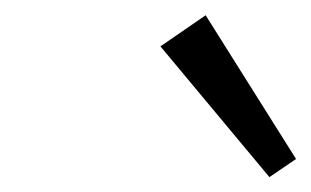

<svg xmlns="http://www.w3.org/2000/svg" viewBox="-20 -752 410 253"><path d="M335 -518.6 191.4 -690.9 251 -731.9 370.1 -542.5Z"/></svg>

Font: Elstob 6pt Medium
Style: Italic
Weight: 500
Italic angle: -20°
Designer: Peter S. Baker
Version: Version 1.015